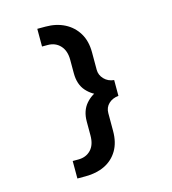

<svg xmlns="http://www.w3.org/2000/svg" viewBox="-116 -793 883 985"><g transform="rotate(-15 325.0 -300.5)"><path d="M217 97H173V4H203Q244 4 269.5 -22.5Q295 -49 295 -99V-173Q295 -230 326 -266Q357 -302 405 -316L406 -286Q358 -299 326.5 -334.5Q295 -370 295 -429V-501Q295 -549 269.5 -576.5Q244 -604 203 -604H173V-698H217Q274 -698 318 -675.5Q362 -653 387.5 -611Q413 -569 413 -509V-416Q413 -388 433.5 -366.5Q454 -345 486 -342V-258Q454 -255 433.5 -235.5Q413 -216 413 -186V-91Q413 -30 388 12Q363 54 319 75.5Q275 97 217 97Z"/></g></svg>

Font: Azeret Mono Thin Medium
Style: Regular
Weight: 500
Version: Version 1.002